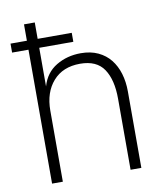

<svg xmlns="http://www.w3.org/2000/svg" viewBox="-81 -777 725 843"><g transform="rotate(-10 282.0 -355.0)"><path d="M83 0V-710H131V-425Q148 -484 196.5 -513Q245 -542 306 -542Q350 -542 383 -526.5Q416 -511 437.5 -484Q459 -457 470 -420.5Q481 -384 481 -341V0H433V-317Q433 -401 401 -449Q369 -497 295 -497Q218 -497 174.5 -447.5Q131 -398 131 -317V0ZM10 -597V-637H283V-597Z"/></g></svg>

Font: Geist ExtLt
Style: Regular
Weight: 400
Designer: Basement.studio, Andrés Briganti, Mateo Zaragoza
Foundry: Basement.studio, Vercel, Andrés Briganti, Guido Ferreyra, Mateo Zaragoza
Version: Version 1.401